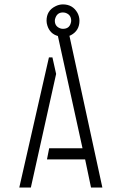

<svg xmlns="http://www.w3.org/2000/svg" viewBox="-20 -840 544 860"><path d="M66.4 0 199.2 -583H214.8L231.4 -508.8L118.2 0ZM190.4 -126 200.2 -175.8H349.6L239.3 -678.7Q204.1 -688.5 192.4 -724.6Q188.5 -736.3 188.5 -747.1Q188.5 -792 227.5 -811.5Q244.1 -820.3 261.7 -820.3Q305.7 -820.3 327.1 -782.2Q335.9 -765.6 335.9 -747.1Q335.9 -703.1 297.9 -682.6Q293.9 -680.7 291 -679.7L438.5 0H387.7L361.3 -126ZM225.6 -747.1Q225.6 -721.7 250 -712.9Q255.9 -710.9 261.7 -710.9Q290 -710.9 296.9 -736.3Q298.8 -742.2 298.8 -747.1Q298.8 -773.4 274.4 -782.2Q267.6 -784.2 261.7 -784.2Q237.3 -784.2 228.5 -760.7Q225.6 -753.9 225.6 -747.1Z"/></svg>

Font: Post No Bills Colombo
Style: Regular
Weight: 500
Designer: Kosala Senevirathne, Siva Puranthara, Lasantha Premarathna, Tharique Azeez
Foundry: Mooniak
Version: Version 1.220 ; ttfautohint (v1.5)